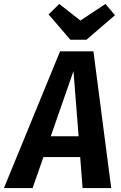

<svg xmlns="http://www.w3.org/2000/svg" viewBox="-64 -952 614 972"><path d="M342 -157H156L101 0H-44L240 -692H409L499 0H354ZM334 -262 308 -592 193 -262ZM518 -875 374 -751H292L182 -879L236 -932L343 -848L470 -932Z"/></svg>

Font: Fira Sans Condensed SemiBold
Style: Italic
Weight: 600
Width: 3
Italic angle: -8°
Designer: bBox Type GmbH & Carrois Corporate GbR & Edenspiekermann AG
Foundry: bBox Type GmbH & Carrois Corporate GbR & Edenspiekermann AG
Version: Version 4.301